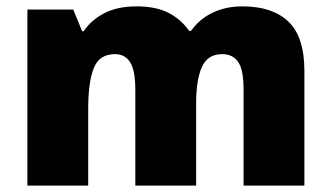

<svg xmlns="http://www.w3.org/2000/svg" viewBox="-20 -583 1040 603"><path d="M741 -563Q836 -563 886 -515Q936 -467 936 -360V0H745V-301Q745 -364 728 -388.5Q711 -413 678 -413Q632 -413 614 -372.5Q596 -332 596 -258V0H405V-301Q405 -361 389 -387Q373 -413 341 -413Q292 -413 274.5 -369Q257 -325 257 -242V0H66V-553H210L238 -485H243Q265 -519 306.5 -541Q348 -563 409 -563Q470 -563 509.5 -542.5Q549 -522 574 -486H580Q606 -523 647.5 -543Q689 -563 741 -563Z"/></svg>

Font: Noto Sans Gujarati UI Black
Style: Regular
Weight: 900
Designer: Jelle Bosma - Monotype Design Team, Universal Thirst
Foundry: Monotype Imaging Inc.
Version: Version 2.106; ttfautohint (v1.8.4.7-5d5b)